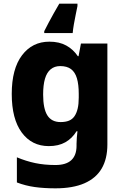

<svg xmlns="http://www.w3.org/2000/svg" viewBox="-20 -786 678 1046"><path d="M249 -559Q303 -559 341 -538Q379 -517 404 -480H408L421 -549H565V1Q565 79 534 132Q503 185 440 212.5Q377 240 282 240Q220 240 169.5 233Q119 226 72 208V71Q122 92 172 102.5Q222 113 282 113Q340 113 368.5 86.5Q397 60 397 8V-3Q397 -18 398.5 -36Q400 -54 402 -71H397Q373 -32 336 -11Q299 10 246 10Q153 10 98.5 -64Q44 -138 44 -274Q44 -411 100 -485Q156 -559 249 -559ZM308 -426Q277 -426 256 -408.5Q235 -391 225 -357Q215 -323 215 -271Q215 -194 238 -157.5Q261 -121 310 -121Q337 -121 355.5 -128.5Q374 -136 385.5 -152.5Q397 -169 403 -194Q409 -219 409 -254V-275Q409 -326 399 -359.5Q389 -393 367 -409.5Q345 -426 308 -426ZM402 -753Q398 -733 392.5 -706.5Q387 -680 382.5 -654Q378 -628 376 -606H221V-616Q233 -640 245.5 -663.5Q258 -687 272.5 -713Q287 -739 303 -766H402Z"/></svg>

Font: Noto Sans Armenian ExtraBold
Style: Regular
Weight: 800
Version: Version 2.007